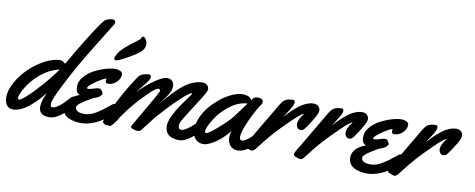

<svg xmlns="http://www.w3.org/2000/svg" viewBox="-64 -1026 3311 1339"><g transform="rotate(10 1591.5 -356.5)"><path d="M663.6 -710.9Q663.6 -708 659.2 -699.2Q644.5 -675.3 610.4 -620.4Q576.2 -565.4 557.1 -534.4Q538.1 -503.4 510.5 -457.5Q482.9 -411.6 460.4 -373Q424.8 -311.5 372.6 -208.3Q320.3 -105 320.3 -79.1V-75.2Q320.3 -55.2 335 -55.2Q349.6 -55.2 370.4 -68.8Q391.1 -82.5 406.7 -98.1Q422.4 -113.8 438.2 -130.6Q454.1 -147.5 455.6 -148.9Q460.9 -153.3 466.3 -153.3Q474.6 -153.3 477.1 -142.8Q479.5 -132.3 479.5 -109.9Q479.5 -94.7 476.6 -88.9Q462.4 -61.5 414.3 -22.2Q366.2 17.1 323.2 17.1Q250 17.1 250 -44.9Q250 -83.5 279.3 -146Q259.8 -120.6 237.5 -96.9Q215.3 -73.2 186.5 -48.1Q157.7 -22.9 126 -7.6Q94.2 7.8 66.4 7.8Q35.2 7.8 20.3 -14.2Q5.4 -36.1 5.4 -68.8Q5.4 -118.7 37.6 -176.3Q69.8 -233.9 117.9 -280Q166 -326.2 224.6 -357.2Q283.2 -388.2 332.5 -388.2Q348.1 -388.2 369.1 -369.1Q380.4 -386.7 398.7 -418.9Q417 -451.2 421.4 -459Q481.9 -561 531.2 -636.2Q566.9 -690.4 579.6 -705.1Q589.4 -717.8 607.2 -724.9Q625 -731.9 643.6 -731.9Q652.8 -731.9 658.2 -726.1Q663.6 -720.2 663.6 -710.9ZM339.4 -323.2Q269 -307.6 208.5 -257.8Q147.9 -208 110.4 -141.1Q87.4 -99.1 87.4 -78.1Q87.4 -66.9 94.2 -66.9Q105.5 -66.9 131.8 -88.9Q158.2 -110.8 188.2 -142.3Q218.3 -173.8 239.5 -197.8Q260.7 -221.7 272.5 -235.8Q311 -282.7 339.4 -323.2Z M772.9 -365.2Q772.9 -333 746.8 -308.6Q720.7 -284.2 687.5 -284.2Q676.8 -284.2 673.3 -289.3Q669.9 -294.4 669.9 -306.2Q669.9 -311 671.9 -318.8Q654.3 -313 631.8 -299.8Q611.3 -288.6 580.1 -264.6Q548.8 -240.7 548.8 -229Q548.8 -225.1 558.6 -225.1Q571.8 -225.1 595.7 -233.2Q619.6 -241.2 631.8 -241.2Q638.7 -241.2 641.6 -240.2Q647.9 -236.8 655.3 -225.3Q662.6 -213.9 662.6 -208Q662.6 -200.7 645.5 -186Q637.2 -179.2 621.1 -173.6Q605 -168 599.6 -165Q496.6 -107.4 496.6 -85.9Q496.6 -47.9 561.5 -47.9Q581.5 -47.9 602.8 -54.4Q624 -61 645 -74.2Q666 -87.4 680.9 -98.1Q695.8 -108.9 716.8 -126Q737.8 -143.1 745.6 -148.9Q752.9 -153.8 756.8 -153.8Q769.5 -153.8 769.5 -115.2Q769.5 -97.2 766.6 -88.9Q762.7 -79.1 746.6 -65.9Q642.1 19 548.8 19Q524.9 19 502.9 14.9Q481 10.7 460.2 1.2Q439.5 -8.3 427 -26.9Q414.6 -45.4 414.6 -70.8Q414.6 -138.2 507.8 -172.9Q489.3 -181.2 483.9 -194.1Q478.5 -207 478.5 -230Q478.5 -264.2 505.1 -296.1Q531.7 -328.1 570.3 -348.9Q608.9 -369.6 650.4 -382.3Q691.9 -395 723.6 -395Q739.7 -395 756.3 -387.2Q772.9 -379.4 772.9 -365.2ZM792.5 -580.1Q806.6 -591.8 825.7 -605.2Q844.7 -618.7 852.1 -625.5Q859.4 -632.3 862.3 -641.1Q865.7 -649.9 871.6 -649.9Q885.3 -649.9 894.3 -633.1Q903.3 -616.2 903.3 -601.1Q903.3 -561 862.3 -534.2Q849.1 -521.5 789.1 -487.8Q729 -454.1 711.4 -454.1Q706.1 -454.1 703.1 -458.3Q700.2 -462.4 700.2 -466.8Q700.2 -471.2 702.6 -476.1Q713.4 -504.4 734.6 -527.6Q755.9 -550.8 792.5 -580.1Z M1394.5 -144Q1397.5 -125 1397.5 -109.9Q1397.5 -94.7 1394.5 -88.9Q1380.4 -61.5 1332 -22Q1283.7 17.6 1239.3 17.6Q1233.9 17.6 1231.4 17.1Q1181.2 12.2 1161.9 -10.5Q1142.6 -33.2 1142.6 -66.9Q1142.6 -95.7 1163.8 -140.1Q1185.1 -184.6 1210.4 -220.7Q1235.8 -256.8 1257.1 -285.9Q1278.3 -314.9 1278.3 -316.9Q1278.3 -319.8 1274.4 -319.8Q1259.3 -319.8 1207 -271Q1154.8 -222.2 1113.8 -178Q1072.8 -133.8 1052.7 -109.9Q1035.6 -89.4 971.7 -5.9Q964.4 3.9 945.3 3.9Q932.6 3.9 915.5 -2.2Q898.4 -8.3 898.4 -18.1Q898.4 -22.9 976.1 -155Q1053.7 -287.1 1053.7 -296.9Q1053.7 -302.7 1050.3 -306.9Q1046.9 -311 1041.5 -311Q1024.9 -311 980 -268.1Q935.1 -225.1 899.4 -183.8Q863.8 -142.6 847.7 -121.1Q813 -75.2 788.6 -33.2Q784.2 -26.4 771.5 -11.7Q758.8 2.9 754.4 2.9Q750.5 2.9 742.4 2.4Q734.4 2 730.5 2H721.7Q718.3 1 715.3 -1Q712.4 -2.9 709 -5.6Q705.6 -8.3 703.6 -9.8Q699.7 -12.2 699.7 -18.1Q699.7 -22.5 703.6 -35.2Q798.8 -244.6 887.7 -370.1Q897.5 -383.8 919.2 -390.9Q940.9 -397.9 961.4 -397.9Q973.6 -397.9 973.6 -378.9Q973.6 -373.5 969.7 -362.8Q965.8 -355.5 950.2 -335Q934.6 -314.5 913.1 -288.1Q891.6 -261.7 888.7 -257.8Q914.1 -284.2 946 -312.7Q978 -341.3 1020.8 -368.2Q1063.5 -395 1089.4 -395Q1111.8 -395 1124.8 -381.1Q1137.7 -367.2 1137.7 -345.2Q1137.7 -335.4 1135.5 -325Q1133.3 -314.5 1127.4 -303Q1121.6 -291.5 1117.4 -283.4Q1113.3 -275.4 1103.5 -262.5Q1093.8 -249.5 1090.1 -244.6Q1086.4 -239.7 1075 -226.1Q1063.5 -212.4 1062.5 -210.9Q1076.2 -224.6 1100.6 -251.5Q1125 -278.3 1141.8 -296.4Q1158.7 -314.5 1184.1 -337.2Q1209.5 -359.9 1231.4 -373.8Q1253.4 -387.7 1281.7 -397.5Q1310.1 -407.2 1338.4 -407.2Q1356.9 -407.2 1369.6 -395.5Q1382.3 -383.8 1382.3 -365.2Q1382.3 -351.1 1342.8 -289.3Q1303.2 -227.5 1263.9 -165.3Q1224.6 -103 1224.6 -86.9Q1224.6 -80.6 1225.1 -77.1Q1225.6 -73.7 1227.5 -67.9Q1229.5 -62 1235.4 -59.1Q1241.2 -56.2 1250.5 -56.2Q1264.6 -58.1 1285.9 -72.3Q1307.1 -86.4 1323.5 -101.3Q1339.8 -116.2 1356.4 -132.3Q1373 -148.4 1373.5 -148.9Q1378.4 -153.3 1384.3 -153.3Q1393.6 -153.3 1394.5 -144Z M1811.5 -144Q1814.5 -125 1814.5 -109.9Q1814.5 -94.7 1811.5 -88.9Q1797.4 -61 1749.3 -22Q1701.2 17.1 1658.2 17.1Q1622.6 17.1 1604 -6.8Q1585.4 -30.8 1585.4 -64.5Q1585.4 -88.9 1595.2 -110.8Q1554.7 -58.1 1502.2 -21.5Q1449.7 15.1 1413.6 15.1Q1383.3 15.1 1362.3 -4.6Q1341.3 -24.4 1337.4 -51.8Q1335.4 -63 1335.4 -76.2Q1335.4 -118.2 1355.2 -162.8Q1375 -207.5 1407.2 -244.4Q1439.5 -281.2 1477.8 -311.3Q1516.1 -341.3 1555.7 -358.2Q1595.2 -375 1627.4 -375Q1653.8 -375 1670.4 -366.2Q1687 -357.4 1691.4 -344.2Q1703.1 -361.8 1711.2 -366.5Q1719.2 -371.1 1735.4 -371.1Q1752 -371.1 1762.2 -364.7Q1772.5 -358.4 1772.5 -345.7Q1772.5 -332 1765.6 -325.2Q1759.8 -319.3 1739 -283.4Q1718.3 -247.6 1693.1 -191.7Q1668 -135.7 1660.6 -96.2Q1659.2 -91.3 1659.2 -82.5Q1659.2 -55.7 1674.8 -55.7Q1688.5 -55.7 1708.5 -69.6Q1728.5 -83.5 1744.1 -99.4Q1759.8 -115.2 1774.7 -131.8Q1789.6 -148.4 1790.5 -148.9Q1795.4 -153.3 1801.3 -153.3Q1810.5 -153.3 1811.5 -144ZM1670.4 -316.9Q1655.8 -316.9 1639.4 -313.2Q1623 -309.6 1600.6 -300.5Q1578.1 -291.5 1551.3 -271.7Q1524.4 -252 1497.6 -224.1Q1465.8 -190.9 1439.2 -144.5Q1412.6 -98.1 1412.6 -76.2Q1412.6 -64 1422.4 -64Q1436 -64 1498.5 -117.9Q1561 -171.9 1589.4 -207Q1602.1 -223.1 1632.3 -264.6Q1662.6 -306.2 1670.4 -316.9Z M2171.9 -353Q2171.9 -335 2144.8 -290.3Q2117.7 -245.6 2094.7 -214.8Q2082.5 -199.2 2066.9 -199.2Q2051.8 -199.2 2043.2 -210.4Q2034.7 -221.7 2034.7 -236.8Q2034.7 -270.5 2070.8 -313L2069.8 -314Q2053.7 -312.5 1990 -250.5Q1926.3 -188.5 1887.7 -146Q1836.9 -90.3 1784.7 -20Q1769.5 1 1754.9 1Q1748.5 1 1731.2 -5.6Q1713.9 -12.2 1710 -16.1Q1706.5 -18.1 1706.5 -23.9Q1706.5 -31.7 1710.4 -40.8Q1714.4 -49.8 1724.9 -66.4Q1735.4 -83 1735.8 -84Q1777.8 -157.2 1863.8 -300.8Q1867.7 -307.6 1876.5 -323Q1885.3 -338.4 1892.1 -349.4Q1898.9 -360.4 1906.7 -370.1Q1928.7 -397.9 1981 -397.9Q1992.7 -397.9 1992.7 -378.9Q1992.7 -368.7 1981.7 -348.1Q1970.7 -327.6 1950.2 -296.9L1929.7 -266.1Q1951.2 -290.5 1970.2 -309.3Q1989.3 -328.1 2016.1 -350.1Q2043 -372.1 2071.3 -384.5Q2099.6 -397 2126 -397Q2146 -397 2158.9 -385Q2171.9 -373 2171.9 -353Z M2516.1 -353Q2516.1 -335 2489 -290.3Q2461.9 -245.6 2439 -214.8Q2426.8 -199.2 2411.1 -199.2Q2396 -199.2 2387.5 -210.4Q2378.9 -221.7 2378.9 -236.8Q2378.9 -270.5 2415 -313L2414.1 -314Q2397.9 -312.5 2334.2 -250.5Q2270.5 -188.5 2231.9 -146Q2181.2 -90.3 2128.9 -20Q2113.8 1 2099.1 1Q2092.8 1 2075.4 -5.6Q2058.1 -12.2 2054.2 -16.1Q2050.8 -18.1 2050.8 -23.9Q2050.8 -31.7 2054.7 -40.8Q2058.6 -49.8 2069.1 -66.4Q2079.6 -83 2080.1 -84Q2122.1 -157.2 2208 -300.8Q2211.9 -307.6 2220.7 -323Q2229.5 -338.4 2236.3 -349.4Q2243.2 -360.4 2251 -370.1Q2272.9 -397.9 2325.2 -397.9Q2336.9 -397.9 2336.9 -378.9Q2336.9 -368.7 2325.9 -348.1Q2314.9 -327.6 2294.4 -296.9L2273.9 -266.1Q2295.4 -290.5 2314.5 -309.3Q2333.5 -328.1 2360.4 -350.1Q2387.2 -372.1 2415.5 -384.5Q2443.8 -397 2470.2 -397Q2490.2 -397 2503.2 -385Q2516.1 -373 2516.1 -353Z M2799.3 -365.2Q2799.3 -333 2773.2 -308.6Q2747.1 -284.2 2713.9 -284.2Q2703.1 -284.2 2699.7 -289.3Q2696.3 -294.4 2696.3 -306.2Q2696.3 -311 2698.2 -318.8Q2680.7 -313 2658.2 -299.8Q2637.7 -288.6 2606.4 -264.6Q2575.2 -240.7 2575.2 -229Q2575.2 -225.1 2585 -225.1Q2598.1 -225.1 2622.1 -233.2Q2646 -241.2 2658.2 -241.2Q2665 -241.2 2668 -240.2Q2674.3 -236.8 2681.6 -225.3Q2689 -213.9 2689 -208Q2689 -200.7 2671.9 -186Q2663.6 -179.2 2647.5 -173.6Q2631.3 -168 2626 -165Q2522.9 -107.4 2522.9 -85.9Q2522.9 -47.9 2587.9 -47.9Q2607.9 -47.9 2629.2 -54.4Q2650.4 -61 2671.4 -74.2Q2692.4 -87.4 2707.3 -98.1Q2722.2 -108.9 2743.2 -126Q2764.2 -143.1 2772 -148.9Q2779.3 -153.8 2783.2 -153.8Q2795.9 -153.8 2795.9 -115.2Q2795.9 -97.2 2793 -88.9Q2789.1 -79.1 2772.9 -65.9Q2668.5 19 2575.2 19Q2551.3 19 2529.3 14.9Q2507.3 10.7 2486.6 1.2Q2465.8 -8.3 2453.4 -26.9Q2440.9 -45.4 2440.9 -70.8Q2440.9 -138.2 2534.2 -172.9Q2515.6 -181.2 2510.3 -194.1Q2504.9 -207 2504.9 -230Q2504.9 -264.2 2531.5 -296.1Q2558.1 -328.1 2596.7 -348.9Q2635.3 -369.6 2676.8 -382.3Q2718.3 -395 2750 -395Q2766.1 -395 2782.7 -387.2Q2799.3 -379.4 2799.3 -365.2Z M3182.6 -353Q3182.6 -335 3155.5 -290.3Q3128.4 -245.6 3105.5 -214.8Q3093.3 -199.2 3077.6 -199.2Q3062.5 -199.2 3054 -210.4Q3045.4 -221.7 3045.4 -236.8Q3045.4 -270.5 3081.5 -313L3080.6 -314Q3064.5 -312.5 3000.7 -250.5Q2937 -188.5 2898.4 -146Q2847.7 -90.3 2795.4 -20Q2780.3 1 2765.6 1Q2759.3 1 2741.9 -5.6Q2724.6 -12.2 2720.7 -16.1Q2717.3 -18.1 2717.3 -23.9Q2717.3 -31.7 2721.2 -40.8Q2725.1 -49.8 2735.6 -66.4Q2746.1 -83 2746.6 -84Q2788.6 -157.2 2874.5 -300.8Q2878.4 -307.6 2887.2 -323Q2896 -338.4 2902.8 -349.4Q2909.7 -360.4 2917.5 -370.1Q2939.5 -397.9 2991.7 -397.9Q3003.4 -397.9 3003.4 -378.9Q3003.4 -368.7 2992.4 -348.1Q2981.4 -327.6 2960.9 -296.9L2940.4 -266.1Q2961.9 -290.5 2981 -309.3Q3000 -328.1 3026.9 -350.1Q3053.7 -372.1 3082 -384.5Q3110.4 -397 3136.7 -397Q3156.7 -397 3169.7 -385Q3182.6 -373 3182.6 -353Z"/></g></svg>

Font: Yellowtail
Style: Regular
Weight: 400
Designer: Astigmatic (AOETI)
Foundry: Astigmatic (AOETI)
Version: Version 1.000